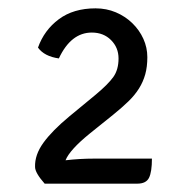

<svg xmlns="http://www.w3.org/2000/svg" viewBox="-20 -790 460 460"><path d="M344 -410Q344 -378 337 -364Q330 -350 309 -350H87Q64 -376 64 -390Q63 -419 84 -448Q105 -477 146 -511L209 -563Q239 -588 251.5 -605.5Q264 -623 264 -650Q264 -676 246 -694Q228 -712 200 -712Q150 -712 121 -650Q86 -655 71 -676Q86 -718 121 -744Q156 -770 209 -770Q235 -770 257.5 -760.5Q280 -751 297 -734.5Q314 -718 323.5 -697Q333 -676 333 -653Q333 -630 328 -612Q323 -594 313 -578Q303 -562 287.5 -547Q272 -532 251 -515L195 -470Q147 -431 137 -406Q154 -408 171 -409Q188 -410 206 -410Z"/></svg>

Font: Signika
Style: Light
Weight: 300
Designer: Anna Giedrys
Foundry: Anna Giedrys
Version: Version 1.001